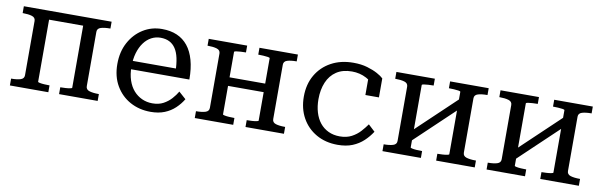

<svg xmlns="http://www.w3.org/2000/svg" viewBox="-41 -862 3814 1215"><g transform="rotate(10 1866.0 -254.5)"><path d="M121 -80V-429Q121 -451 98 -458Q75 -465 40 -465H38V-509H210V-54Q210 -51 222 -48.5Q234 -46 251 -45Q268 -44 282 -44H285V0H38V-44H40Q75 -44 98 -51Q121 -58 121 -80ZM429 -54V-509H602V-465H600Q564 -465 541 -458Q518 -451 518 -429V-80Q518 -58 541 -51Q564 -44 600 -44H602V0H354V-44H356Q370 -44 387 -45Q404 -46 416.5 -48.5Q429 -51 429 -54ZM185 -453V-509H476V-453Z M775 -250Q775 -202 788 -163.5Q801 -125 824 -99Q847 -73 878 -59Q909 -45 945 -45Q986 -45 1015.5 -61Q1045 -77 1066 -100.5Q1087 -124 1101 -148L1147 -107Q1128 -75 1099.5 -48Q1071 -21 1032.5 -5.5Q994 10 943 10Q870 10 811.5 -22Q753 -54 718.5 -113Q684 -172 684 -252Q684 -331 716.5 -391Q749 -451 803.5 -485Q858 -519 925 -519Q980 -519 1021.5 -501Q1063 -483 1091.5 -447.5Q1120 -412 1135 -358.5Q1150 -305 1150 -234H757V-288H1083L1055 -267Q1054 -317 1046 -354Q1038 -391 1022 -415Q1006 -439 982 -451Q958 -463 925 -463Q894 -463 866.5 -448.5Q839 -434 818.5 -406Q798 -378 786.5 -339Q775 -300 775 -250Z M1309 -80V-429Q1309 -451 1286 -458Q1263 -465 1228 -465H1226V-509H1473V-465H1470Q1456 -465 1439 -464Q1422 -463 1410 -461Q1398 -459 1398 -455V-54Q1398 -51 1410 -48.5Q1422 -46 1439 -45Q1456 -44 1470 -44H1473V0H1226V-44H1228Q1263 -44 1286 -51Q1309 -58 1309 -80ZM1627 -54V-455Q1627 -459 1614.5 -461Q1602 -463 1585 -464Q1568 -465 1554 -465H1552V-509H1799V-465H1797Q1761 -465 1738.5 -458Q1716 -451 1716 -429V-80Q1716 -58 1738.5 -51Q1761 -44 1797 -44H1799V0H1552V-44H1554Q1568 -44 1585 -45Q1602 -46 1614.5 -48.5Q1627 -51 1627 -54ZM1373 -237V-292H1664V-237Z M2149 -45Q2193 -45 2225 -62Q2257 -79 2279.5 -104Q2302 -129 2318 -152L2361 -112Q2339 -78 2309.5 -50.5Q2280 -23 2240 -6.5Q2200 10 2145 10Q2067 10 2007.5 -24Q1948 -58 1915 -117.5Q1882 -177 1882 -254Q1882 -333 1916.5 -392.5Q1951 -452 2012.5 -485.5Q2074 -519 2155 -519Q2205 -519 2244 -507.5Q2283 -496 2310.5 -481Q2338 -466 2351 -453V-331H2264V-444Q2275 -442 2284 -437.5Q2293 -433 2299.5 -425.5Q2306 -418 2308.5 -408Q2311 -398 2309 -385Q2291 -418 2248.5 -440.5Q2206 -463 2155 -463Q2096 -463 2056 -436.5Q2016 -410 1996 -362.5Q1976 -315 1976 -254Q1976 -208 1987.5 -169.5Q1999 -131 2021 -103.5Q2043 -76 2075.5 -60.5Q2108 -45 2149 -45Z M2515 -80V-429Q2515 -451 2492 -458Q2469 -465 2434 -465H2432V-509H2679V-465H2676Q2662 -465 2645 -464Q2628 -463 2616 -461Q2604 -459 2604 -455V-54Q2604 -51 2616 -48.5Q2628 -46 2645 -45Q2662 -44 2676 -44H2679V0H2432V-44H2434Q2469 -44 2492 -51Q2515 -58 2515 -80ZM2852 -54V-455Q2852 -459 2839.5 -461Q2827 -463 2810 -464Q2793 -465 2779 -465H2777V-509H3025V-465H3023Q2987 -465 2964 -458Q2941 -451 2941 -429V-80Q2941 -58 2964 -51Q2987 -44 3023 -44H3025V0H2777V-44H2779Q2793 -44 2810 -45Q2827 -46 2839.5 -48.5Q2852 -51 2852 -54ZM2583 -80 2547 -117 2873 -426 2909 -389Z M3184 -80V-429Q3184 -451 3161 -458Q3138 -465 3103 -465H3101V-509H3348V-465H3345Q3331 -465 3314 -464Q3297 -463 3285 -461Q3273 -459 3273 -455V-54Q3273 -51 3285 -48.5Q3297 -46 3314 -45Q3331 -44 3345 -44H3348V0H3101V-44H3103Q3138 -44 3161 -51Q3184 -58 3184 -80ZM3521 -54V-455Q3521 -459 3508.5 -461Q3496 -463 3479 -464Q3462 -465 3448 -465H3446V-509H3694V-465H3692Q3656 -465 3633 -458Q3610 -451 3610 -429V-80Q3610 -58 3633 -51Q3656 -44 3692 -44H3694V0H3446V-44H3448Q3462 -44 3479 -45Q3496 -46 3508.5 -48.5Q3521 -51 3521 -54ZM3252 -80 3216 -117 3542 -426 3578 -389Z"/></g></svg>

Font: Roboto Serif 28pt
Style: Regular
Weight: 400
Designer: Greg Gazdowicz
Foundry: Commercial Type
Version: Version 1.008